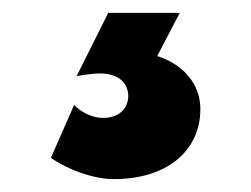

<svg xmlns="http://www.w3.org/2000/svg" viewBox="-20 -36 390 298"><path d="M224 51 259 -16H148L99 82C111 80 126 78 135 78C163 78 179 92 179 113C179 133 164 147 140 147C124 147 107 139 95 127L59 209C88 229 127 242 157 242C238 242 291 199 291 133C291 95 265 64 224 51Z"/></svg>

Font: Montserrat ExtraBold
Style: Regular
Weight: 800
Designer: Julieta Ulanovsky
Foundry: Julieta Ulanovsky
Version: Version 4.000